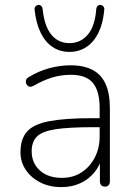

<svg xmlns="http://www.w3.org/2000/svg" viewBox="-20 -760 554 788"><path d="M231 8Q184 8 146 -11Q108 -30 86 -62.5Q64 -95 64 -135Q64 -189 90.5 -219.5Q117 -250 181.5 -262.5Q246 -275 359 -275H400V-238H361Q262 -238 207.5 -229.5Q153 -221 131.5 -199.5Q110 -178 110 -139Q110 -91 143.5 -60.5Q177 -30 234 -30Q280 -30 314.5 -52.5Q349 -75 369 -113.5Q389 -152 389 -201V-315Q389 -387 361 -420Q333 -453 271 -453Q231 -453 194.5 -442Q158 -431 118 -408Q109 -403 102.5 -404Q96 -405 92 -409.5Q88 -414 86.5 -420.5Q85 -427 87.5 -433Q90 -439 97 -443Q138 -468 182 -480Q226 -492 269 -492Q324 -492 360 -473Q396 -454 413.5 -415Q431 -376 431 -315V-16Q431 -6 426 0Q421 6 411 6Q401 6 395.5 0Q390 -6 390 -16V-121H401Q391 -81 367 -52Q343 -23 308.5 -7.5Q274 8 231 8ZM265 -547Q226 -547 196 -567Q166 -587 147 -625.5Q128 -664 122 -720Q121 -729 126.5 -734.5Q132 -740 139 -740Q145 -740 149.5 -735.5Q154 -731 155 -723Q162 -653 190.5 -618Q219 -583 265 -583Q311 -583 340.5 -618Q370 -653 375 -723Q376 -731 380.5 -735.5Q385 -740 391 -740Q398 -740 403.5 -734.5Q409 -729 408 -720Q403 -664 384 -625.5Q365 -587 334.5 -567Q304 -547 265 -547Z"/></svg>

Font: Nunito ExtraLight
Style: Regular
Weight: 200
Designer: Vernon Adams
Foundry: Vernon Adams
Version: Version 3.602;April 4, 2023;FontCreator 14.0.0.2856 64-bit